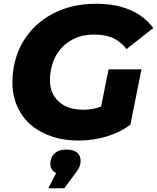

<svg xmlns="http://www.w3.org/2000/svg" viewBox="-20 -734 836 1022"><path d="M518 -167 558 -365H733L674 -70C638 -43 596 -22 549 -8C501 7 451 14 398 14C327 14 266 1 213 -25C160 -50 119 -86 90 -133C61 -180 46 -233 46 -294C46 -375 65 -447 102 -511C139 -574 192 -624 259 -660C326 -696 404 -714 491 -714C630 -714 731 -671 796 -585L654 -473C631 -501 606 -521 579 -533C552 -544 519 -550 482 -550C435 -550 393 -540 358 -519C322 -498 294 -469 275 -432C256 -395 246 -354 246 -307C246 -259 262 -221 293 -193C324 -164 368 -150 425 -150C459 -150 490 -156 518 -167ZM333 62C358 62 377 67 390 78C403 89 409 104 409 121C409 133 407 145 402 156C397 167 387 182 372 201L322 268H237L279 187C258 177 248 161 248 139C248 116 255 98 270 83C285 69 306 62 333 62Z"/></svg>

Font: My Font
Style: Italic
Weight: 500
Designer: Julieta Ulanovsky
Foundry: Julieta Ulanovsky
Version: ""